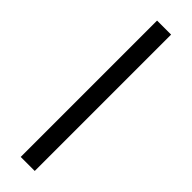

<svg xmlns="http://www.w3.org/2000/svg" viewBox="-246 -698 697 697"><g transform="rotate(45 102.5 -350.0)"><path d="M66 -700H138V0H66Z"/></g></svg>

Font: PT Sans Narrow
Style: Regular
Weight: 400
Width: 3
Designer: A.Korolkova, O.Umpeleva, V.Yefimov
Foundry: ParaType Ltd
Version: Version 2.003W OFL